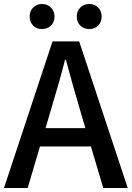

<svg xmlns="http://www.w3.org/2000/svg" viewBox="-20 -945 662 965"><path d="M191 -799Q164 -799 146.5 -816.5Q129 -834 129 -862Q129 -889 146.5 -907Q164 -925 191 -925Q218 -925 236 -907Q254 -889 254 -862Q254 -834 236 -816.5Q218 -799 191 -799ZM428 -799Q401 -799 383.5 -816.5Q366 -834 366 -862Q366 -889 383.5 -907Q401 -925 428 -925Q456 -925 473.5 -907Q491 -889 491 -862Q491 -834 473.5 -816.5Q456 -799 428 -799ZM0 0 244 -737H378L622 0H499L437 -209H181L119 0ZM209 -301H409L380 -400Q362 -460 345 -521.5Q328 -583 311 -645H307Q291 -582 273.5 -521Q256 -460 238 -400Z"/></svg>

Font: Source Han Sans SC Medium
Style: Regular
Weight: 500
Designer: Ryoko NISHIZUKA 西塚涼子 (kana, bopomofo & ideographs); Paul D. Hunt (Latin, Greek & Cyrillic); Sandoll Communications 산돌커뮤니
Foundry: Adobe
Version: Version 2.004;hotconv 1.0.118;makeotfexe 2.5.65603